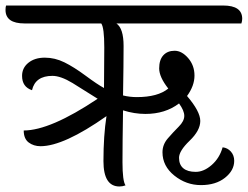

<svg xmlns="http://www.w3.org/2000/svg" viewBox="-68 -671 898 696"><path d="M309 -352 310 -499Q310 -571 299 -586H21Q-48 -586 -48 -635Q-48 -645 -46 -651H741Q810 -651 810 -603Q810 -595 807 -586H354Q380 -568 380 -504.5Q380 -441 378 -325Q402 -319 428 -319Q504 -319 542 -350Q509 -392 509 -423Q509 -454 524 -470.5Q539 -487 565 -487Q591 -487 614 -460.5Q637 -434 637 -397Q637 -360 610 -323Q658 -267 658 -232.5Q658 -198 619.5 -161Q581 -124 581 -99Q581 -74 596.5 -61Q612 -48 641.5 -48Q671 -48 699.5 -73Q728 -98 739 -137Q757 -135 769 -121.5Q781 -108 781 -88Q781 -53 747.5 -26.5Q714 0 660.5 0Q607 0 564 -34.5Q521 -69 521 -119Q521 -147 540.5 -169.5Q560 -192 580 -212Q600 -232 600 -251Q600 -270 581 -296Q531 -258 459 -258Q419 -258 378 -271Q376 -151 376 -83Q376 -15 387 1Q376 5 365 5Q307 5 307 -87Q307 -179 318 -250Q163 -141 79 -141Q54 -141 36 -154.5Q18 -168 18 -198Q114 -198 286 -313Q271 -322 240.5 -341.5Q210 -361 195 -370Q152 -396 122 -396Q60 -396 48 -344Q12 -356 12 -396Q12 -425 35 -443.5Q58 -462 94.5 -462Q131 -462 165.5 -445Q200 -428 242.5 -396.5Q285 -365 309 -352Z"/></svg>

Font: Laila
Style: Regular
Weight: 400
Version: Version 1.301;PS 1.0;hotconv 1.0.78;makeotf.lib2.5.61930; tt